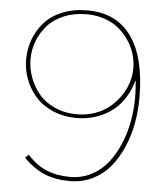

<svg xmlns="http://www.w3.org/2000/svg" viewBox="-57 -869 786 930"><g transform="rotate(5 336.5 -404.5)"><path d="M576.2 -559.1Q576.2 -592.3 566.7 -626Q557.1 -659.7 536.6 -691.2Q516.1 -722.7 487.5 -747.1Q459 -771.5 418 -786.1Q377 -800.8 329.1 -800.8Q268.1 -800.8 218.8 -780.3Q169.4 -759.8 138.9 -725.3Q108.4 -690.9 92.3 -648.4Q76.2 -606 76.2 -560.1Q76.2 -516.1 91.6 -473.6Q106.9 -431.2 136 -395Q165 -358.9 213.9 -336.4Q262.7 -314 323.2 -314Q369.1 -314 410.2 -328.4Q451.2 -342.8 481 -367.2Q510.7 -391.6 532.5 -423.1Q554.2 -454.6 565.2 -489.5Q576.2 -524.4 576.2 -559.1ZM618.2 -419.9Q618.2 -355.5 606.9 -294.4Q595.7 -233.4 571.3 -177.7Q546.9 -122.1 512.2 -80.1Q477.5 -38.1 427.2 -13.4Q377 11.2 316.9 11.2Q246.1 11.2 193.4 -10.7Q140.6 -32.7 91.8 -82L107.9 -99.1Q151.4 -50.3 202.1 -29.5Q252.9 -8.8 316.9 -8.8Q372.1 -8.8 418.7 -32.7Q465.3 -56.6 497.8 -96.9Q530.3 -137.2 553 -190.4Q575.7 -243.7 586.4 -301.8Q597.2 -359.9 597.2 -419.9Q597.2 -454.1 592.8 -500H590.8Q579.1 -456.1 557.1 -420.7Q535.2 -385.3 508.5 -362.3Q481.9 -339.4 450 -324.2Q418 -309.1 387 -302.5Q356 -295.9 324.2 -295.9Q260.7 -295.9 208.5 -318.1Q156.2 -340.3 123.3 -377.4Q90.3 -414.6 72.8 -460.9Q55.2 -507.3 55.2 -558.1Q55.2 -608.9 72.3 -654.8Q89.4 -700.7 122.1 -738Q154.8 -775.4 208.7 -797.6Q262.7 -819.8 330.1 -819.8Q471.7 -819.8 544.9 -717.5Q618.2 -615.2 618.2 -419.9Z"/></g></svg>

Font: Sinkin Sans 100 Thin
Style: Regular
Weight: 100
Designer: Keith Bates
Foundry: K-Type
Version: Sinkin Sans (version 1.0)  by Keith Bates   •   © 2014   www